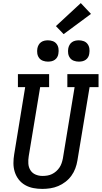

<svg xmlns="http://www.w3.org/2000/svg" viewBox="-20 -1215 658 1243"><path d="M254 8Q224 8 195.5 2.5Q167 -3 142.5 -17Q118 -31 101 -53Q84 -75 75.5 -102Q67 -129 67 -158.5Q67 -188 72 -217L143 -651H96V-735H298V-651H240L166 -204Q162 -180 163.5 -156Q165 -132 177 -113Q189 -94 210 -85Q231 -76 255 -76Q255 -76 255.5 -76Q256 -76 256 -76Q271 -76 286.5 -78.5Q302 -81 316.5 -88Q331 -95 343.5 -106Q356 -117 365 -130.5Q374 -144 379 -159Q384 -174 387 -189L463 -651H416V-735H618V-651H560L481 -175Q477 -150 467.5 -124.5Q458 -99 442 -77Q426 -55 404 -38Q382 -21 357 -10.5Q332 0 305.5 4Q279 8 254 8ZM490 -816Q474 -816 458.5 -821.5Q443 -827 433.5 -839.5Q424 -852 421.5 -868.5Q419 -885 422 -902Q424 -913 430 -924Q436 -935 446 -942Q456 -949 467.5 -951.5Q479 -954 490 -954Q507 -954 522 -948.5Q537 -943 546.5 -930.5Q556 -918 558.5 -901.5Q561 -885 558 -868Q557 -857 551 -846Q545 -835 535 -828Q525 -821 513.5 -818.5Q502 -816 490 -816ZM290 -816Q274 -816 258.5 -821.5Q243 -827 233.5 -839.5Q224 -852 221.5 -868.5Q219 -885 222 -902Q224 -913 230 -924Q236 -935 246 -942Q256 -949 267.5 -951.5Q279 -954 290 -954Q307 -954 322 -948.5Q337 -943 346.5 -930.5Q356 -918 358.5 -901.5Q361 -885 358 -868Q357 -857 351 -846Q345 -835 335 -828Q325 -821 313.5 -818.5Q302 -816 290 -816ZM392 -994 342 -1046 503 -1195 569 -1125Z"/></svg>

Font: Iosevka Curly Slab MdExObl
Style: Regular
Weight: 500
Width: 7
Italic angle: -9°
Monospace: yes
Designer: Belleve Invis
Foundry: Belleve Invis
Version: Version 11.1.0; ttfautohint (v1.8.3)